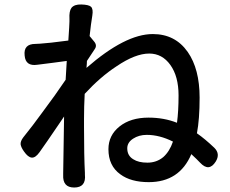

<svg xmlns="http://www.w3.org/2000/svg" viewBox="-20 -806 1026 857"><path d="M311 31Q259 31 262 -26Q262 -29 262 -32Q263 -125 266 -286Q259 -275 243 -252Q184 -165 156 -126Q138 -101 121.5 -102.5Q105 -104 87 -130Q74 -148 72 -162Q71 -176 84 -193Q126 -245 168 -303Q228 -383 273 -450L278 -534Q261 -532 218 -526Q171 -520 147 -517Q94 -509 90 -558Q84 -610 138 -610Q151 -610 158 -611Q194 -613 285 -625Q290 -697 290 -710Q290 -716 290 -722Q288 -756 299 -771Q312 -787 343 -786Q376 -785 386 -776Q397 -766 392 -736Q386 -701 380 -645L399 -622Q415 -604 403 -587Q380 -553 368 -534Q368 -523 366 -503Q539 -654 662 -654Q762 -654 818 -574Q871 -498 871 -370Q871 -274 859 -211Q895 -186 937 -146Q964 -119 943 -85Q913 -37 873 -80Q860 -94 834 -118Q781 7 644 7Q564 7 517 -28Q464 -66 464 -140Q464 -202 513.5 -241.5Q563 -281 643 -281Q712 -281 770 -258Q777 -310 777 -380Q777 -465 740.5 -516Q704 -567 646 -567Q584 -567 500 -510Q428 -463 358 -387Q355 -329 355 -276Q355 -264 355 -240Q355 -110 359 -34Q359 -31 359 -27Q365 31 311 31ZM638 -80Q679 -80 709 -105Q737 -130 752 -174Q692 -204 635 -204Q600 -204 574 -187Q548 -170 548 -144Q548 -111 575 -95Q598 -80 638 -80Z"/></svg>

Font: GenSenRounded TW M
Style: Regular
Weight: 500
Version: Version 1.501;PS 1;hotconv 16.6.51;makeotf.lib2.5.65220